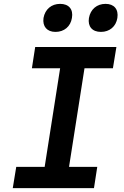

<svg xmlns="http://www.w3.org/2000/svg" viewBox="-20 -973 640 993"><path d="M502 -808C547 -808 580 -836 587 -880C594 -925 570 -953 526 -953C481 -953 448 -925 440 -880C433 -836 457 -808 502 -808ZM267 -808C312 -808 345 -836 352 -880C360 -925 336 -953 291 -953C246 -953 213 -925 205 -880C199 -836 223 -808 267 -808ZM46 0H466L483 -110H337L417 -620H564L582 -730H162L145 -620H291L211 -110H64Z"/></svg>

Font: JetBrains Mono
Style: Bold Italic
Weight: 558
Italic angle: -9°
Monospace: yes
Designer: Philipp Nurullin, Konstantin Bulenkov
Foundry: JetBrains
Version: Version 2.305